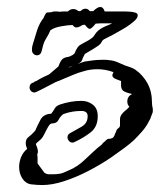

<svg xmlns="http://www.w3.org/2000/svg" viewBox="-20 -531 475 552"><path d="M102 1Q93 1 86 0.5Q79 0 70 -1Q54 -3 44.5 -17.5Q35 -32 35 -51Q35 -65 40.5 -79Q46 -93 58 -103Q54 -112 54 -120Q54 -131 62 -137Q70 -143 81 -155Q88 -171 96.5 -187Q105 -203 127 -204Q133 -211 137 -218.5Q141 -226 151 -230Q183 -241 214 -241Q233 -241 247 -230Q261 -219 261 -197Q261 -166 240 -150Q219 -134 195 -123Q191 -121 189 -121Q182 -121 178 -126Q174 -131 174 -136Q174 -145 183 -149Q198 -157 215 -167Q232 -177 232 -197Q232 -212 214 -212Q201 -212 188.5 -210Q176 -208 162 -203Q153 -196 148 -186Q143 -176 129 -176Q124 -176 118.5 -166.5Q113 -157 108 -146.5Q103 -136 98 -131Q94 -127 90 -124Q86 -121 83 -117Q85 -112 87 -106Q89 -100 89 -95Q89 -93 88.5 -91Q88 -89 87 -87Q88 -82 88 -76Q88 -70 88 -62V-61Q93 -54 98 -47.5Q103 -41 108 -34Q115 -30 119 -30H134Q142 -30 151.5 -31.5Q161 -33 175 -40Q190 -46 202.5 -54.5Q215 -63 225 -73Q236 -83 247.5 -94Q259 -105 272 -115Q275 -118 276 -120L281 -124Q283 -126 285 -128Q287 -130 289 -131Q291 -132 295 -132Q303 -133 306 -136.5Q309 -140 311 -147Q312 -148 312.5 -150Q313 -152 314 -153Q314 -158 322 -164Q325 -166 325 -172Q325 -179 325 -189.5Q325 -200 339 -212L344 -216Q346 -218 348 -220Q350 -222 351 -223L352 -224Q346 -230 346 -239Q346 -254 359 -260V-261Q348 -263 338 -267.5Q328 -272 328 -286V-298Q322 -300 312.5 -304Q303 -308 303 -315Q303 -318 306 -322L305 -324Q283 -332 260 -332Q238 -332 220 -326Q204 -322 189.5 -315.5Q175 -309 162 -304Q156 -301 150.5 -299Q145 -297 140 -295Q121 -285 101.5 -275Q82 -265 80 -265Q73 -265 69 -269.5Q65 -274 65 -279Q65 -292 78 -294L77 -295L86 -299Q94 -304 103 -308.5Q112 -313 121 -317Q127 -322 134 -328Q141 -334 148 -340Q154 -357 160 -361.5Q166 -366 173.5 -367Q181 -368 189 -373L194 -377Q200 -391 204 -396Q208 -401 215 -404.5Q222 -408 236 -416Q246 -422 249.5 -427Q253 -432 256.5 -437Q260 -442 269 -448Q278 -454 299 -462L302 -464Q288 -464 276.5 -464Q265 -464 255 -463Q243 -448 238 -448Q233 -448 224 -460L217 -459Q211 -455 205 -453Q204 -453 203 -452.5Q202 -452 201 -452Q193 -452 189 -459H187Q177 -459 156.5 -455.5Q136 -452 125 -444Q120 -432 113 -421Q106 -410 103 -397L100 -385Q97 -372 86 -372Q80 -372 75.5 -377Q71 -382 72 -390Q72 -395 73 -398.5Q74 -402 75 -406Q80 -423 86.5 -443.5Q93 -464 105 -479Q112 -495 115 -495L128 -496Q132 -498 135.5 -498Q139 -498 143 -498Q149 -498 151 -497Q157 -498 163 -498Q169 -498 175 -498Q182 -505 191 -505Q196 -505 199.5 -503Q203 -501 206 -499H211Q213 -501 217 -503.5Q221 -506 226 -506Q233 -506 238 -499H248Q253 -504 258.5 -507.5Q264 -511 268 -511Q277 -511 281 -498H341Q344 -498 352.5 -497.5Q361 -497 368 -495Q376 -493 376 -487Q376 -478 363 -468Q355 -461 345 -454.5Q335 -448 324 -442Q314 -436 303.5 -430.5Q293 -425 283 -420Q281 -419 279 -418Q277 -417 275 -415Q273 -411 269.5 -406Q266 -401 251 -392Q245 -388 238.5 -384.5Q232 -381 224 -376Q218 -365 216 -358.5Q214 -352 203 -347Q213 -351 217 -352Q221 -353 223 -354Q235 -356 247.5 -357.5Q260 -359 272 -359Q277 -359 283 -359Q289 -359 294 -358Q306 -357 317 -352.5Q328 -348 339 -343Q347 -340 355 -337.5Q363 -335 370 -330Q391 -315 404 -291.5Q417 -268 417 -235Q417 -231 417.5 -227.5Q418 -224 419 -220Q420 -215 419 -208L414 -195Q413 -191 411 -187.5Q409 -184 408 -182Q400 -166 388 -152.5Q376 -139 365 -128Q353 -117 336 -104.5Q319 -92 299 -78Q268 -57 233 -39Q198 -21 164 -10Q130 1 102 1ZM178 -337 190 -342Q187 -341 183.5 -340Q180 -339 178 -338Z"/></svg>

Font: Are You Serious
Style: Regular
Weight: 400
Designer: Robert E. Leuschke
Foundry: Robert E. Leuschke
Version: Version 1.100